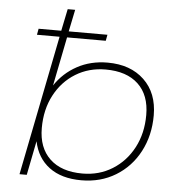

<svg xmlns="http://www.w3.org/2000/svg" viewBox="-53 -792 784 845"><g transform="rotate(5 339.0 -369.5)"><path d="M64 0 187 -618H87L92 -645H192L212 -742H245L225 -645H396L391 -618H220L177 -402Q214 -458 273.5 -490.5Q333 -523 408 -523Q509 -523 569.5 -465.5Q630 -408 630 -309Q630 -220 592.5 -149Q555 -78 488.5 -37.5Q422 3 337 3Q249 3 195 -37.5Q141 -78 126 -151L96 0ZM339 -27Q413 -27 471.5 -63.5Q530 -100 563.5 -163.5Q597 -227 597 -308Q597 -396 546 -444Q495 -492 402 -492Q328 -492 269.5 -456Q211 -420 177.5 -356.5Q144 -293 144 -211Q144 -124 195 -75.5Q246 -27 339 -27Z"/></g></svg>

Font: Montserrat ExtraLight
Style: Italic
Weight: 200
Italic angle: -11.3°
Designer: Julieta Ulanovsky
Foundry: Julieta Ulanovsky
Version: Version 9.000; ttfautohint (v1.8.4.7-5d5b)